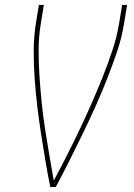

<svg xmlns="http://www.w3.org/2000/svg" viewBox="-20 -755 540 775"><path d="M183 0Q172 -54 163 -108Q154 -162 145.5 -216.5Q137 -271 130.5 -325.5Q124 -380 120 -436Q116 -492 116 -548Q116 -604 125 -662L137 -735H157L145 -662Q136 -607 136 -552.5Q136 -498 139.5 -445Q143 -392 148.5 -339Q154 -286 162 -233.5Q170 -181 179 -129.5Q188 -78 197 -26Q225 -78 251 -129.5Q277 -181 302 -233.5Q327 -286 350 -338.5Q373 -391 394.5 -444.5Q416 -498 434 -552.5Q452 -607 461 -662L473 -735H493L481 -662Q472 -604 453 -548Q434 -492 412 -436Q390 -380 365.5 -325.5Q341 -271 314.5 -216.5Q288 -162 261 -108Q234 -54 205 0Z"/></svg>

Font: Iosevka Curly Thin
Style: Italic
Weight: 100
Italic angle: -9°
Monospace: yes
Designer: Belleve Invis
Foundry: Belleve Invis
Version: Version 22.1.2; ttfautohint (v1.8.4)